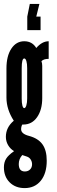

<svg xmlns="http://www.w3.org/2000/svg" viewBox="-25 -766 290 982"><path d="M101 196Q153 196 183.5 158.5Q214 121 214 56Q214 2.5 192 -28Q170 -58.5 123 -71Q83 -81.5 83 -105Q83 -118.5 89 -129H94Q138.5 -129 164.8 -166.8Q191 -204.5 191 -264V-429Q191 -442 187 -453Q198 -465 224 -465V-555Q190 -555 160.5 -520.5Q140 -555 99 -555Q58 -555 33 -517.2Q8 -479.5 8 -416V-267Q8 -206.5 45.5 -148.5Q5 -114.5 5 -66Q5 -43 16.5 -23.5Q28 -4 47 7Q17.5 27.5 6.2 46Q-5 64.5 -5 90Q-5 137.5 24.5 166.8Q54 196 101 196ZM99 -213Q93 -213 89.5 -226.2Q86 -239.5 86 -262V-417Q86 -467 99 -467Q106 -467 110 -453.5Q114 -440 114 -417V-262Q114 -241.5 109.8 -227.2Q105.5 -213 99 -213ZM102 111Q71 111 71 73Q71 47 89 27L113 35Q125 39 132 50Q139 61 139 74Q139 91 128.5 101Q118 111 102 111ZM114.5 -612H182.5V-681H160.5L176.5 -746H127.5L114.5 -681Z"/></svg>

Font: League Gothic Condensed
Style: Regular
Weight: 400
Width: 3
Designer: The League of Moveable Type
Version: Version 1.600; ttfautohint (v1.8.3)